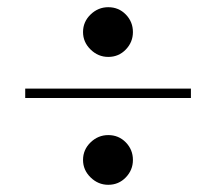

<svg xmlns="http://www.w3.org/2000/svg" viewBox="-20 -644 600 533"><path d="M280.5 -486Q252.5 -486 231.5 -506.5Q210.5 -527 210.5 -555Q210.5 -583.5 231.5 -603.8Q252.5 -624 280.5 -624Q309.5 -624 329.2 -603.8Q349 -583.5 349 -555Q349 -527 329.2 -506.5Q309.5 -486 280.5 -486ZM50 -372V-398H510V-372ZM280.5 -131Q252.5 -131 231.5 -151.5Q210.5 -172 210.5 -200Q210.5 -228.5 231.5 -248.8Q252.5 -269 280.5 -269Q309.5 -269 329.2 -248.8Q349 -228.5 349 -200Q349 -172 329.2 -151.5Q309.5 -131 280.5 -131Z"/></svg>

Font: Bodoni Moda 9pt SemiBold
Style: Regular
Weight: 600
Designer: Owen Earl
Foundry: indestructible type
Version: Version 2.005